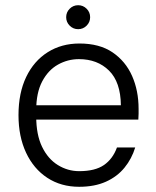

<svg xmlns="http://www.w3.org/2000/svg" viewBox="-20 -705 600 737"><path d="M284 12Q214 12 161.5 -22.5Q109 -57 80 -119Q51 -181 51 -263Q51 -348 80.5 -409.5Q110 -471 163 -504.5Q216 -538 285 -538Q362 -538 412 -504Q462 -470 487 -413.5Q512 -357 512 -287Q512 -278 512 -268.5Q512 -259 511 -246H102V-301H444Q443 -390 398.5 -434Q354 -478 283 -478Q240 -478 202.5 -457Q165 -436 142 -392.5Q119 -349 119 -282V-258Q119 -188 141.5 -141.5Q164 -95 202 -71.5Q240 -48 284 -48Q345 -48 379 -71.5Q413 -95 429 -139H499Q486 -96 458 -61.5Q430 -27 386.5 -7.5Q343 12 284 12ZM280 -593Q261 -593 247.5 -606.5Q234 -620 234 -639Q234 -658 247.5 -671.5Q261 -685 280 -685Q299 -685 312.5 -671.5Q326 -658 326 -639Q326 -620 312.5 -606.5Q299 -593 280 -593Z"/></svg>

Font: DM Sans 9pt Light
Style: Regular
Weight: 300
Version: Version 4.004;gftools[0.9.30]